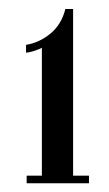

<svg xmlns="http://www.w3.org/2000/svg" viewBox="-20 -764 245 432"><path d="M40 -351.6V-368.7H74.2V-656.7Q70.3 -653.8 58.3 -649.9Q46.4 -646 38.6 -645.5V-663.1Q68.8 -668 93.8 -688.7Q118.7 -709.5 127 -743.7H144.5V-368.7H180.2V-351.6Z"/></svg>

Font: Imbue
Style: Regular
Weight: 400
Designer: Tyler Finck
Foundry: Etcetera Type Company
Version: Version 0.910